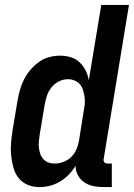

<svg xmlns="http://www.w3.org/2000/svg" viewBox="-20 -755 546 783"><path d="M141 8Q115 8 92.5 -1.5Q70 -11 55.5 -29.5Q41 -48 34.5 -72Q28 -96 25.5 -120.5Q23 -145 25 -171Q27 -197 31 -222L51 -342Q55 -365 61 -387Q67 -409 77.5 -430Q88 -451 103.5 -469.5Q119 -488 138.5 -502Q158 -516 180.5 -522Q203 -528 225 -528Q248 -528 269 -521.5Q290 -515 305 -500.5Q320 -486 329.5 -467Q339 -448 342 -427L393 -735H506L403 -108Q402 -104 402.5 -100Q403 -96 405.5 -93Q408 -90 411.5 -89Q415 -88 419 -88H436V8H403Q382 8 361.5 4Q341 0 324.5 -11Q308 -22 298 -40Q288 -58 288 -79Q277 -60 260.5 -43Q244 -26 224.5 -14.5Q205 -3 183.5 2.5Q162 8 141 8ZM202 -88Q220 -88 238 -94.5Q256 -101 270 -114.5Q284 -128 291.5 -145.5Q299 -163 302 -180L321 -300Q324 -315 325.5 -330Q327 -345 325 -359Q323 -373 319 -386.5Q315 -400 306.5 -410.5Q298 -421 284.5 -426.5Q271 -432 257 -432Q238 -432 220 -423Q202 -414 189.5 -398Q177 -382 171 -363.5Q165 -345 162 -327L142 -207Q140 -193 138.5 -179.5Q137 -166 138.5 -153Q140 -140 144 -128Q148 -116 156.5 -106.5Q165 -97 177 -92.5Q189 -88 202 -88Z"/></svg>

Font: Iosevka Curly
Style: Bold Italic
Weight: 700
Italic angle: -9°
Monospace: yes
Designer: Belleve Invis
Foundry: Belleve Invis
Version: Version 22.1.2; ttfautohint (v1.8.4)